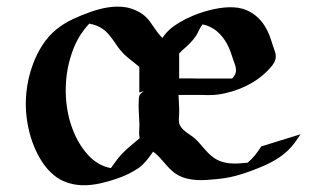

<svg xmlns="http://www.w3.org/2000/svg" viewBox="-20 -538 930 574"><path d="M443.4 -80.3Q440.7 -82.8 437.7 -84.5Q432.6 -77.4 427.5 -70.3Q422.4 -63.2 416.6 -56.6Q410.9 -50 404.5 -44.1Q398.2 -38.1 390.6 -33.2Q365.5 -17.1 337.4 -6.8Q309.3 3.4 280.5 10Q266.6 13.2 251.2 14.8Q235.8 16.4 221.7 15.6Q199.5 14.4 178.5 7Q157.5 -0.5 140.4 -14.9Q121.1 -31 106.4 -53.3Q91.8 -75.7 81.7 -100.7Q71.5 -125.7 65.7 -152.1Q59.8 -178.5 58.1 -202.6Q56.9 -218 57.1 -231.8Q57.4 -245.6 58.8 -261Q61 -283.2 65.9 -304.4Q70.8 -325.7 78.6 -346.4Q84 -361.1 91.1 -375.4Q98.1 -389.6 106.8 -403.1Q115.5 -416.5 126 -428.5Q136.5 -440.4 148.9 -450.4Q171.1 -468.3 197.4 -480.6Q223.6 -492.9 250.2 -502.2Q262.9 -506.6 276.4 -510.3Q289.8 -513.9 303.5 -516Q317.1 -518.1 331.1 -518.2Q345 -518.3 358.4 -515.9Q379.2 -511.7 397.2 -501.3Q415.3 -491 428 -473.9Q436 -462.9 443.6 -451.4Q451.2 -439.9 460.4 -429.9L465.6 -424.6Q466.8 -426.8 468.4 -428.8Q470 -430.9 471.7 -433.1Q484.6 -449.5 501.1 -460.9Q517.6 -472.4 536.1 -481.7Q547.1 -487.1 560.5 -492.6Q574 -498 588.7 -502.6Q603.5 -507.1 618.9 -510.5Q634.3 -513.9 649.5 -515.4Q664.8 -516.8 679.1 -516.1Q693.4 -515.4 706.1 -511.5Q727.5 -505.1 744.5 -491.1Q761.5 -477.1 772.7 -458.3Q776.9 -451.4 780.8 -443.1Q785.6 -433.1 788.9 -422.9Q792.2 -412.6 795.7 -402.3Q799.1 -392.8 802.4 -382.4Q805.7 -372.1 803.7 -361.8Q802.5 -355.7 798.6 -349.4Q794.7 -343 789.6 -336.9Q784.4 -330.8 778.8 -325.4Q773.2 -320.1 768.8 -316.2Q753.7 -302.5 734.4 -291.1Q715.1 -279.8 693.8 -271.6Q672.6 -263.4 650.5 -258.7Q628.4 -253.9 607.9 -253.7Q601.8 -253.4 595.8 -253.8Q589.8 -254.2 584 -254.2H513.7Q514.2 -239.7 515.1 -225.6Q516.1 -211.4 515.6 -197.3Q515.6 -193.1 515.1 -188.7Q514.6 -184.3 514.6 -180.1Q514.6 -175.8 515.3 -171.6Q515.9 -167.5 517.8 -163.6Q521.5 -156.5 527.1 -151.1Q532.7 -145.8 539.1 -141.1Q545.4 -136.5 552 -132.1Q558.6 -127.7 564.2 -122.6Q571.3 -116 577.6 -108.5Q584 -101.1 590.3 -93.8Q596.7 -86.4 603.5 -79.6Q610.4 -72.8 618.2 -67.1Q629.9 -58.8 642.2 -54.8Q654.5 -50.8 667.4 -49.7Q680.2 -48.6 693.4 -49.4Q706.5 -50.3 720 -51.5Q733.2 -62.3 742.6 -74.2Q752 -86.2 761 -100.3Q790.5 -109.6 819.7 -118.5Q848.9 -127.4 878.4 -136.5Q869.9 -123.3 861 -111.2Q852.1 -99.1 840.6 -88.1Q825.9 -74.2 808.3 -63.1Q790.8 -52 772.2 -43.9Q738 -28.8 702.5 -17.5Q667 -6.1 629.4 -2.7Q614.5 -1.2 599.4 -0.1Q584.2 1 569.3 0.2Q554.4 -0.5 539.9 -3.9Q525.4 -7.3 512 -14.6Q501.2 -20.5 492.6 -28.7Q483.9 -36.9 476.1 -45.8Q468.3 -54.7 460.4 -63.7Q452.6 -72.8 443.4 -80.3ZM409.7 -265.9Q406.2 -264.6 403.1 -263.5Q399.9 -262.5 396.5 -261.2V-338.1Q389.4 -344.2 381.8 -350.1Q374.3 -356 366.8 -361.9Q359.4 -367.9 352.4 -374.5Q345.5 -381.1 339.6 -388.4Q333.3 -396 327.8 -404.3Q322.3 -412.6 316.4 -420.7Q310.5 -428.7 304.1 -436.2Q297.6 -443.6 289.6 -449.7Q280.5 -456.5 270.1 -460.7Q259.8 -464.8 248.8 -467Q248.3 -467 247.8 -467.2Q247.3 -467.3 246.8 -467.3Q238.3 -458.3 231 -448.5Q211.4 -422.9 199.7 -392.7Q188 -362.5 182.1 -331.3Q176.3 -299.1 176.5 -264.3Q176.8 -229.5 184.1 -195.6Q191.4 -161.6 206.1 -130.5Q220.7 -99.4 243.4 -74.5Q257.6 -59.1 274.5 -49.1Q291.5 -39.1 311.5 -35.4Q315.2 -40.3 318.6 -45.3Q322 -50.3 325.7 -55.2Q333.5 -66.2 341.9 -75.2Q350.3 -84.2 359.5 -92.5Q368.7 -100.8 378.2 -108.6Q387.7 -116.5 397.7 -125Q395.8 -132.8 395.9 -140.4Q396 -147.9 396.5 -156Q397 -163.8 396.6 -171.3Q396.2 -178.7 395.8 -186.3Q395.3 -198.2 394.7 -210.1Q394 -221.9 394.8 -233.6Q395 -236.6 395 -239.7Q395 -242.9 395.4 -246Q395.8 -249 396.7 -251.8Q397.7 -254.6 399.7 -257.1ZM515.6 -378.4V-303.5Q523.9 -303.7 533.3 -303.7Q542.7 -303.7 551.9 -303.6Q561 -303.5 569 -303.3Q576.9 -303.2 582 -303.2H674.1Q676.8 -306.4 679.2 -309.7Q681.6 -313 683.3 -316.4Q685.8 -322.3 685.5 -328.7Q685.3 -335.2 683.5 -341.6Q681.6 -347.9 679.2 -354.1Q676.8 -360.4 675 -366Q673.3 -370.4 672.1 -374.8Q670.9 -379.2 669.2 -383.3Q665 -394.8 659.2 -405.8Q653.3 -416.7 645.9 -426.4Q638.4 -436 629 -444.1Q619.6 -452.1 608.4 -457.5Q602.3 -460.4 596.8 -462.2Q591.3 -463.9 585.7 -465.1Q583.7 -462.9 582.3 -460.6Q580.8 -458.3 579.3 -455.8Q575.4 -449.7 572.6 -443.1Q569.8 -436.5 565.7 -430.4Q557.6 -418.5 547.1 -408Q536.6 -397.5 525.6 -388.2ZM289.6 -12.9Q289.8 -12.9 289.8 -13.1Q289.8 -13.2 290 -13.2H289.8Q289.6 -13.2 289.6 -12.9Z"/></svg>

Font: Autopia
Style: Bold
Weight: 700
Designer: Antoine Gelgon
Foundry: Antoine Gelgon
Version: 001.000